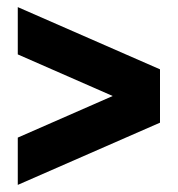

<svg xmlns="http://www.w3.org/2000/svg" viewBox="-20 -520 500 540"><path d="M30 -500 430 -325V-175L30 0V-133L297 -250L30 -367Z"/></svg>

Font: Fivo Sans
Style: Regular
Weight: 700
Designer: Alexander Slobzheninov
Foundry: Alexander Slobzheninov
Version: 1.0